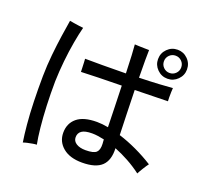

<svg xmlns="http://www.w3.org/2000/svg" viewBox="-152 -1031 1304 1253"><g transform="rotate(20 500.0 -404.5)"><path d="M538 44Q453 44 405 4Q357 -36 357 -98Q357 -163 402.5 -201Q448 -239 541 -239Q559 -239 578.5 -237Q598 -235 619 -231Q618 -290 615.5 -366Q613 -442 611 -517Q528 -516 451.5 -514Q375 -512 330 -510Q330 -520 329 -538.5Q328 -557 327.5 -575Q327 -593 326 -600Q370 -599 447 -599.5Q524 -600 609 -601Q607 -672 604 -725.5Q601 -779 599 -799Q610 -798 630 -797.5Q650 -797 669.5 -796.5Q689 -796 699 -796Q698 -778 698 -725.5Q698 -673 699 -604Q774 -606 836.5 -609.5Q899 -613 930 -616Q929 -606 928.5 -587.5Q928 -569 928 -551.5Q928 -534 929 -524Q898 -523 836 -522Q774 -521 700 -519Q702 -436 704.5 -352Q707 -268 709 -209Q770 -190 833 -160.5Q896 -131 953 -95Q942 -81 926 -55Q910 -29 902 -13Q857 -47 808.5 -73.5Q760 -100 712 -119Q716 -36 674 4Q632 44 538 44ZM131 53Q123 3 116.5 -67.5Q110 -138 107.5 -223Q105 -308 106 -399Q107 -474 114.5 -548Q122 -622 131.5 -687Q141 -752 149 -799Q159 -797 177.5 -794Q196 -791 215 -788.5Q234 -786 245 -785Q233 -739 221.5 -674.5Q210 -610 202.5 -537.5Q195 -465 193 -395Q192 -308 195.5 -226Q199 -144 206 -76.5Q213 -9 222 35Q212 35 194 38Q176 41 158.5 45Q141 49 131 53ZM875 -661Q833 -661 803.5 -690.5Q774 -720 774 -761Q774 -803 803.5 -832.5Q833 -862 875 -862Q916 -862 945.5 -832.5Q975 -803 975 -761Q975 -720 945.5 -690.5Q916 -661 875 -661ZM532 -40Q588 -40 606.5 -57.5Q625 -75 623 -117Q622 -122 622 -129.5Q622 -137 621 -147Q598 -152 577 -155Q556 -158 537 -158Q487 -158 465 -142.5Q443 -127 443 -98Q443 -71 467.5 -55.5Q492 -40 532 -40ZM875 -701Q900 -701 917.5 -718.5Q935 -736 935 -761Q935 -786 917.5 -803.5Q900 -821 875 -821Q850 -821 832.5 -803.5Q815 -786 815 -761Q815 -736 832.5 -718.5Q850 -701 875 -701Z"/></g></svg>

Font: Zen Kaku Gothic Antique Medium
Style: Regular
Weight: 500
Designer: Yoshimichi Ohira
Foundry: Positype
Version: Version 1.002